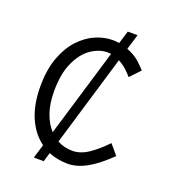

<svg xmlns="http://www.w3.org/2000/svg" viewBox="-123 -710 741 837"><g transform="rotate(20 247.5 -291.0)"><path d="M129.5 37 149 -27.5Q102.5 -61 76.2 -121.2Q50 -181.5 50 -265Q50 -342.5 70.8 -398.8Q91.5 -455 125.2 -491.2Q159 -527.5 199 -544.8Q239 -562 278 -562Q293.5 -562 308.5 -559.5L326.5 -619H372L350.5 -548Q388.5 -533 411.8 -511.2Q435 -489.5 442 -480.5L398 -434Q388 -446 371.2 -461.5Q354.5 -477 333 -488.5L206.5 -65.5Q238.5 -48 277 -48Q314 -48 351.2 -73.2Q388.5 -98.5 426 -138L465 -92Q409.5 -38 364.2 -13Q319 12 277 12Q228.5 12 188 -5L175.5 37ZM113.5 -265Q113.5 -208 128.5 -165.2Q143.5 -122.5 169 -95L291.5 -503Q284 -504 276 -504Q236.5 -504 199.2 -478.2Q162 -452.5 137.8 -399.5Q113.5 -346.5 113.5 -265Z"/></g></svg>

Font: Junction Light
Style: Regular
Weight: 300
Designer: Caroline Hadilaksono
Foundry: Caroline Hadilaksono, Tyler Finck, The League of Moveable Type
Version: Version 2.000; ttfautohint (v1.8.3)